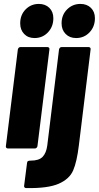

<svg xmlns="http://www.w3.org/2000/svg" viewBox="-20 -757 504 979"><path d="M83 -638Q83 -681 110.5 -709Q138 -737 178 -737Q211 -737 231.5 -717Q252 -697 252 -664Q252 -621 224.5 -592Q197 -563 156 -563Q123 -563 103 -584Q83 -605 83 -638ZM10 -12 71 -505Q72 -510 75.5 -513.5Q79 -517 84 -517H222Q227 -517 230 -513.5Q233 -510 232 -505L171 -12Q170 -7 166.5 -3.5Q163 0 158 0H20Q15 0 12 -3.5Q9 -7 10 -12ZM294 -638Q294 -681 322 -709Q350 -737 390 -737Q423 -737 443.5 -717Q464 -697 464 -664Q464 -621 436.5 -592Q409 -563 368 -563Q335 -563 314.5 -584Q294 -605 294 -638ZM103 190 118 73Q119 66 123.5 64Q128 62 137 62Q179 62 197.5 42.5Q216 23 221 -15L281 -505Q282 -510 285.5 -513.5Q289 -517 294 -517H432Q437 -517 440 -513.5Q443 -510 442 -505L382 -15Q372 68 353 112Q334 156 279 180Q224 204 113 202Q108 202 105 198.5Q102 195 103 190Z"/></svg>

Font: Barlow Condensed ExtraBold
Style: Italic
Weight: 800
Width: 3
Italic angle: -7°
Designer: Jeremy Tribby
Foundry: Tribby Type
Version: Version 1.408